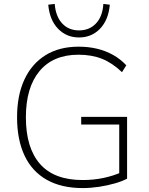

<svg xmlns="http://www.w3.org/2000/svg" viewBox="-20 -951 758 979"><path d="M402 8Q293 8 218 -34.5Q143 -77 105 -158Q67 -239 67 -353Q67 -465 104.5 -545.5Q142 -626 212 -669.5Q282 -713 381 -713Q431 -713 475 -702.5Q519 -692 556.5 -671Q594 -650 624 -618L602 -583Q553 -630 500.5 -651Q448 -672 380 -672Q251 -672 181.5 -588.5Q112 -505 112 -353Q112 -197 184 -115Q256 -33 401 -33Q457 -33 507 -43.5Q557 -54 600 -73L588 -35V-316H394V-355H628V-40Q604 -27 566 -16Q528 -5 485 1.5Q442 8 402 8ZM383 -760Q319 -760 276 -804.5Q233 -849 226 -927L259 -931Q264 -867 297 -831.5Q330 -796 383 -796Q436 -796 469.5 -831.5Q503 -867 507 -931L540 -927Q533 -849 490 -804.5Q447 -760 383 -760Z"/></svg>

Font: Nunito Sans 12pt ExtraLight
Style: Regular
Weight: 200
Version: Version 3.101;gftools[0.9.27]